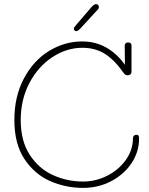

<svg xmlns="http://www.w3.org/2000/svg" viewBox="-20 -914 728 936"><path d="M658 -239Q658 -174 621.5 -119Q585 -64 522.5 -31Q460 2 385 2Q300 2 224 -31.5Q148 -65 99 -139Q50 -213 50 -329Q50 -444 96.5 -531.5Q143 -619 219 -665.5Q295 -712 381 -712Q445 -712 497.5 -682.5Q550 -653 589 -598L588 -692Q588 -699 592.5 -703Q597 -707 604 -707Q612 -707 616.5 -703.5Q621 -700 621 -693V-563Q621 -556 616 -551.5Q611 -547 604 -547Q597 -547 592.5 -549Q588 -551 583 -558Q539 -621 492 -651Q445 -681 381 -681Q305 -681 235.5 -635.5Q166 -590 123.5 -509.5Q81 -429 81 -329Q81 -226 125.5 -158.5Q170 -91 239 -60Q308 -29 385 -29Q447 -29 503 -57.5Q559 -86 593.5 -134.5Q628 -183 628 -239Q628 -247 632.5 -252Q637 -257 644 -257Q652 -257 655 -253.5Q658 -250 658 -239ZM340 -774Q340 -780 350 -791L423 -876Q438 -894 448 -894Q454 -894 458 -890Q462 -886 462 -879Q462 -874 458.5 -869.5Q455 -865 452 -862Q449 -859 448 -858L369 -772Q359 -762 351 -762Q347 -762 343.5 -765.5Q340 -769 340 -774Z"/></svg>

Font: Mali ExtraLight
Style: Regular
Weight: 275
Version: Version 1.000; ttfautohint (v1.6)